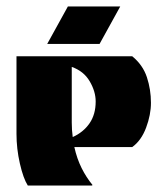

<svg xmlns="http://www.w3.org/2000/svg" viewBox="-20 -574 492 594"><path d="M66 0Q52 -22 41.5 -68Q31 -114 31 -160V-400H389Q422 -373 434.5 -335Q447 -297 447 -256Q447 -219 432 -179Q417 -139 389 -119H210Q218 -83 232.5 -54Q247 -25 266 -2L265 0ZM205 -150Q238 -165 257 -192.5Q276 -220 276 -260Q276 -291 257.5 -322.5Q239 -354 202 -367V-195Q202 -171 205 -150ZM352 -554 288 -438H126L190 -554Z"/></svg>

Font: Tac One
Style: Regular
Weight: 400
Designer: Oluseyi Olusanya, David Udoh, Eyiyemi Adegbite, Mirko Velimirović
Version: Version 1.003; ttfautohint (v1.8.4.7-5d5b)